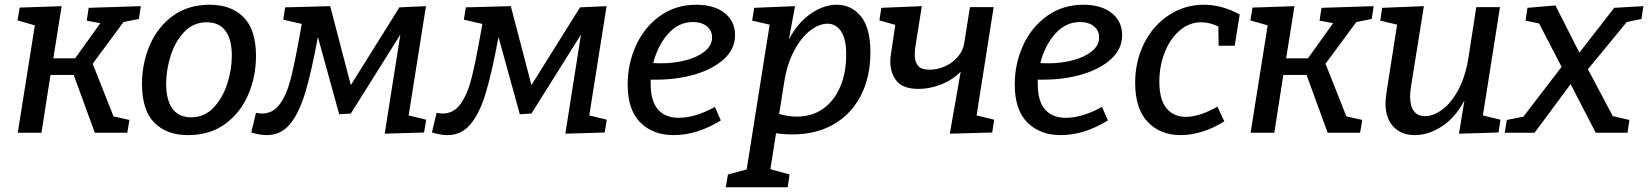

<svg xmlns="http://www.w3.org/2000/svg" viewBox="-20 -560 6953 810"><path d="M566 -480 501 -467 371 -291 459 -69 526 -54 517 0H380L291 -244H193L155 0H55L127 -453L54 -474L63 -528L240 -534L205 -314H297L403 -462L346 -473L354 -527L574 -534Z M1060 -324Q1060 -238 1027.5 -161.5Q995 -85 930.5 -37.5Q866 10 773 10Q683 10 631 -42.5Q579 -95 579 -206Q579 -292 611.5 -368.5Q644 -445 708.5 -492.5Q773 -540 865 -540Q956 -540 1008 -487Q1060 -434 1060 -324ZM681 -207Q681 -138 707.5 -101.5Q734 -65 787 -65Q842 -65 880.5 -105.5Q919 -146 938.5 -206Q958 -266 958 -325Q958 -393 931.5 -429.5Q905 -466 852 -466Q796 -466 757.5 -425.5Q719 -385 700 -325Q681 -265 681 -207Z M1704 -73 1778 -55 1769 -1 1603 4 1669 -414 1460 -81 1411 -78 1321 -404Q1294 -257 1268 -170Q1242 -83 1203.5 -36.5Q1165 10 1106 10Q1078 10 1040 -1L1060 -84Q1073 -81 1085 -81Q1132 -81 1161 -121.5Q1190 -162 1207 -229Q1224 -296 1247 -425L1253 -459L1175 -477L1183 -529L1373 -534L1460 -201L1665 -529L1777 -534Z M2466 -73 2540 -55 2531 -1 2365 4 2431 -414 2222 -81 2173 -78 2083 -404Q2056 -257 2030 -170Q2004 -83 1965.5 -36.5Q1927 10 1868 10Q1840 10 1802 -1L1822 -84Q1835 -81 1847 -81Q1894 -81 1923 -121.5Q1952 -162 1969 -229Q1986 -296 2009 -425L2015 -459L1937 -477L1945 -529L2135 -534L2222 -201L2427 -529L2539 -534Z M2725 -224V-206Q2725 -133 2756 -98Q2787 -63 2843 -63Q2913 -63 2996 -109L3021 -52Q2921 10 2822 10Q2735 10 2681.5 -43Q2628 -96 2628 -204Q2628 -291 2663 -368Q2698 -445 2764 -492.5Q2830 -540 2917 -540Q2993 -540 3037 -505Q3081 -470 3081 -412Q3081 -353 3034 -310.5Q2987 -268 2911.5 -246Q2836 -224 2750 -224ZM2736 -294Q2747 -293 2770 -293Q2823 -293 2872 -305.5Q2921 -318 2952.5 -343Q2984 -368 2984 -402Q2984 -431 2962 -449Q2940 -467 2903 -467Q2843 -467 2799 -418Q2755 -369 2736 -294Z M3652 -340Q3652 -234 3611 -155.5Q3570 -77 3496 -35Q3422 7 3324 7Q3284 7 3254 2L3230 154L3311 176L3303 230H3042L3051 176L3130 155L3227 -456L3153 -473L3162 -527L3334 -534L3308 -393Q3345 -464 3400 -502Q3455 -540 3510 -540Q3572 -540 3612 -491Q3652 -442 3652 -340ZM3267 -79Q3308 -68 3341 -68Q3405 -68 3452 -101Q3499 -134 3524.5 -193.5Q3550 -253 3550 -330Q3550 -395 3528.5 -427.5Q3507 -460 3471 -460Q3436 -460 3398.5 -431.5Q3361 -403 3330.5 -346.5Q3300 -290 3288 -211Z M4100 -73 4174 -55 4166 -1 3987 4 4033 -258Q3999 -223 3951 -204Q3903 -185 3855 -185Q3790 -185 3763 -218Q3736 -251 3736 -300Q3736 -318 3739 -334L3757 -455L3690 -474L3698 -527L3869 -534L3842 -365Q3839 -347 3839 -328Q3839 -300 3852.5 -283Q3866 -266 3902 -266Q3935 -266 3966.5 -280Q3998 -294 4020.5 -320Q4043 -346 4048 -379L4072 -530H4172Z M4358 -224V-206Q4358 -133 4389 -98Q4420 -63 4476 -63Q4546 -63 4629 -109L4654 -52Q4554 10 4455 10Q4368 10 4314.5 -43Q4261 -96 4261 -204Q4261 -291 4296 -368Q4331 -445 4397 -492.5Q4463 -540 4550 -540Q4626 -540 4670 -505Q4714 -470 4714 -412Q4714 -353 4667 -310.5Q4620 -268 4544.5 -246Q4469 -224 4383 -224ZM4369 -294Q4380 -293 4403 -293Q4456 -293 4505 -305.5Q4554 -318 4585.5 -343Q4617 -368 4617 -402Q4617 -431 4595 -449Q4573 -467 4536 -467Q4476 -467 4432 -418Q4388 -369 4369 -294Z M4871 -216Q4871 -140 4901 -103.5Q4931 -67 4983 -67Q5040 -67 5116 -110L5145 -48Q5099 -19 5052 -4.5Q5005 10 4961 10Q4875 10 4822 -45.5Q4769 -101 4769 -210Q4769 -303 4807.5 -378.5Q4846 -454 4912.5 -497Q4979 -540 5058 -540Q5135 -540 5210 -499L5189 -367H5121L5120 -448Q5084 -466 5048 -466Q4997 -466 4956.5 -431Q4916 -396 4893.5 -338.5Q4871 -281 4871 -216Z M5767 -480 5702 -467 5572 -291 5660 -69 5727 -54 5718 0H5581L5492 -244H5394L5356 0H5256L5328 -453L5255 -474L5264 -528L5441 -534L5406 -314H5498L5604 -462L5547 -473L5555 -527L5775 -534Z M6236 -73 6310 -55 6302 -1 6135 4 6158 -136Q6119 -63 6062.5 -26.5Q6006 10 5948 10Q5892 10 5858.5 -25.5Q5825 -61 5825 -125Q5825 -138 5829 -168L5874 -456L5803 -473L5811 -527L5987 -534L5932 -191Q5929 -170 5929 -152Q5929 -112 5945 -91Q5961 -70 5992 -70Q6027 -70 6064.5 -97.5Q6102 -125 6132 -180.5Q6162 -236 6175 -316L6208 -530H6308Z M6905 -480 6843 -467 6679 -268 6784 -70 6854 -54 6846 0H6712L6606 -205L6454 0H6328L6337 -54L6407 -68L6568 -278L6473 -461L6416 -473L6424 -527L6542 -537L6643 -338L6790 -527L6913 -534Z"/></svg>

Font: Bitter Pro Medium
Style: Italic
Weight: 500
Italic angle: -9°
Designer: Sol Matas, and Bitter project Authors
Foundry: Sol Matas
Version: Version 1.010